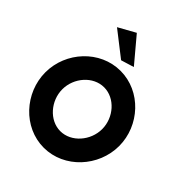

<svg xmlns="http://www.w3.org/2000/svg" viewBox="-272 -1143 1321 1321"><g transform="rotate(45 388.0 -483.0)"><path d="M432 -808 280 -989 156 -920 337 -779ZM192 -352C192 -464 280 -565 386 -565C492 -565 580 -464 580 -352C580 -240 492 -138 386 -138C280 -138 192 -240 192 -352ZM27 -352C27 -153 187 23 386 23C585 23 745 -153 745 -352C745 -551 585 -725 386 -725C187 -725 27 -551 27 -352Z"/></g></svg>

Font: Bluebird
Style: SfBd
Weight: 700
Designer: Jasper
Foundry: Cannot Into Space Fonts
Version: Version 0.98